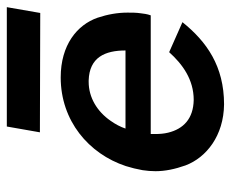

<svg xmlns="http://www.w3.org/2000/svg" viewBox="-77 -591 677 563"><g transform="rotate(-90 261.5 -309.5)"><path d="M155 -531 505 -530 522 -628H172ZM390 -152C355 -113 310 -80 250 -80C195 -81 165 -110 154 -155C151 -167 150 -180 150 -193C150 -197 150 -202 150 -206H498C502 -217 503 -227 504 -235C506 -248 506 -261 506 -274C506 -303 501 -332 491 -362C470 -422 411 -470 316 -470C189 -470 92 -388 56 -279C51 -263 47 -247 44 -230C42 -217 41 -204 41 -192C41 -164 47 -135 58 -104C81 -43 145 8 237 9C349 9 421 -42 478 -113ZM166 -280C171 -295 179 -310 189 -324C216 -363 257 -388 303 -388C304 -388 306 -388 307 -388C375 -386 395 -340 395 -280Z"/></g></svg>

Font: Jost Medium
Style: Italic
Weight: 500
Italic angle: -5°
Version: Version 3.710